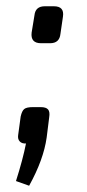

<svg xmlns="http://www.w3.org/2000/svg" viewBox="-20 -460 279 613"><path d="M123 -440H152Q186 -440 181 -407L173 -352Q170 -322 140 -322H111Q77 -322 81 -356L90 -411Q93 -440 123 -440ZM85 -118H110Q127 -118 133.5 -110.5Q140 -103 137 -85L129 -21Q119 50 73 133L31 118Q53 49 63 -2Q50 -1 43 -8.5Q36 -16 38 -29L46 -88Q50 -106 57.5 -112Q65 -118 85 -118Z"/></svg>

Font: Exo 2.0
Style: Italic
Weight: 400
Italic angle: -8°
Designer: Natanael Gama
Version: Version 1.001;PS 001.001;hotconv 1.0.70;makeotf.lib2.5.58329